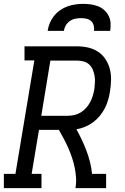

<svg xmlns="http://www.w3.org/2000/svg" viewBox="-30 -975 650 995"><path d="M-10 0V-74H50L148 -662H97V-735H369Q399 -735 427 -728.5Q455 -722 478 -707Q501 -692 516.5 -668.5Q532 -645 539 -618Q546 -591 545.5 -561.5Q545 -532 540 -502Q537 -480 530.5 -457.5Q524 -435 513.5 -414.5Q503 -394 487.5 -375Q472 -356 452.5 -341.5Q433 -327 411 -318Q389 -309 366 -305Q381 -278 394 -250.5Q407 -223 418 -194Q429 -165 436.5 -135Q444 -105 447 -74H520V0H361Q366 -28 364 -55.5Q362 -83 356.5 -109Q351 -135 342.5 -160Q334 -185 323.5 -209Q313 -233 300.5 -256Q288 -279 275 -302H172L134 -74H185V0ZM321 -375Q338 -375 355.5 -379Q373 -383 388.5 -392.5Q404 -402 416.5 -416Q429 -430 437.5 -446Q446 -462 451 -479Q456 -496 459 -513Q461 -531 462 -548.5Q463 -566 460 -582.5Q457 -599 450.5 -614.5Q444 -630 432 -641Q420 -652 403.5 -656.5Q387 -661 369 -661H231L184 -375ZM217 -815Q220 -836 228 -855.5Q236 -875 249.5 -892Q263 -909 281.5 -922Q300 -935 320 -942Q340 -949 360.5 -952Q381 -955 402 -955Q422 -955 442 -952Q462 -949 479.5 -942Q497 -935 511 -922Q525 -909 533.5 -892Q542 -875 543 -855Q544 -835 541 -815H457Q459 -829 455.5 -843Q452 -857 442 -866Q432 -875 418 -878Q404 -881 390 -881Q375 -881 360 -878Q345 -875 332 -866Q319 -857 311 -843.5Q303 -830 301 -815Z"/></svg>

Font: Iosevka Curly Slab Extended
Style: Italic
Weight: 400
Width: 7
Italic angle: -9°
Monospace: yes
Designer: Belleve Invis
Foundry: Belleve Invis
Version: Version 11.1.0; ttfautohint (v1.8.3)